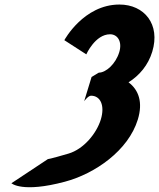

<svg xmlns="http://www.w3.org/2000/svg" viewBox="-20 -790 687 829"><path d="M352.6 -555.3C352.6 -555.3 390.9 -642 455.3 -642C488.2 -642 508.6 -609.7 494.9 -564.7C479.3 -513.7 437.5 -476.3 406.5 -476.3L375.4 -457.6L343.4 -353C343.4 -353 360.6 -376.8 373 -376.8C413.9 -376.8 433.7 -334.3 415.3 -274C397.1 -214.5 342 -146.3 275.7 -126.8C193.5 -102.7 186.6 -103 186.6 -103L29.3 1.2C29.3 1.2 75.2 44.1 260.1 -5.4C389.9 -39.9 534 -139.7 575.1 -274C597.7 -347.9 579.2 -401.5 535 -434.6C582.3 -464.4 619.6 -508.6 637.3 -566.4C673.7 -685.4 602.8 -770.4 495.8 -770.4C340.6 -770.4 257.8 -616.5 257.8 -616.5Z"/></svg>

Font: Hussar
Style: BdSuprConOblThree
Weight: 700
Foundry: Cannot Into Space Fonts
Version: Version 2.00